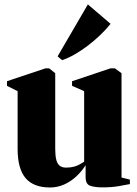

<svg xmlns="http://www.w3.org/2000/svg" viewBox="-20 -820 608 850"><path d="M433.5 9.5Q400 9.5 379.5 2.5Q359 -4.5 359 -35.5V-88.5Q341.5 -61 317.2 -38.5Q293 -16 263.5 -3Q234 10 201.5 10Q128.5 10 93.2 -31.5Q58 -73 58 -161V-416.5L11 -440V-460.5L181.5 -517.5H197.5L224.5 -496V-162Q224.5 -132 229 -113.5Q233.5 -95 244 -86.5Q254.5 -78 272.5 -78Q292.5 -78 307 -82Q321.5 -86 332.5 -92Q343.5 -98 352.5 -104V-416.5L299 -440V-460.5L469.5 -517.5H488.5L518 -496V-34L555 -25V-5Q536.5 -1.5 505.8 4Q475 9.5 433.5 9.5ZM254.5 -554 235 -570.5 369 -800.5 469.5 -714.5Q450 -690 424.5 -665.5Q399 -641 370.2 -619Q341.5 -597 312.2 -580Q283 -563 255.5 -554Z"/></svg>

Font: Merriweather 144pt Black
Style: Regular
Weight: 900
Version: Version 2.100